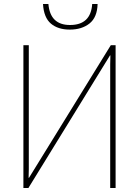

<svg xmlns="http://www.w3.org/2000/svg" viewBox="-20 -940 695 960"><path d="M97 -714V0H122L530 -663H532Q531 -637 531 -618Q531 -599 531 -568V0H558V-714H534L125 -51H123Q124 -78 124 -94Q124 -110 124 -135V-714ZM468 -920H441Q434 -815 330 -815Q231 -815 222 -920H195Q199 -852 234.5 -822Q270 -792 329 -792Q389 -792 427.5 -822.5Q466 -853 468 -920Z"/></svg>

Font: Noto Sans Display Thin
Style: Regular
Weight: 250
Designer: Monotype Design Team
Foundry: Monotype Imaging Inc.
Version: Version 1.900